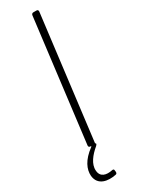

<svg xmlns="http://www.w3.org/2000/svg" viewBox="-233 -723 687 929"><g transform="rotate(-30 110.0 -258.5)"><path d="M104 152C68 160 36 152 34 114C31 77 60 41 95 12C100 7 102 3 100 1C99 0 97 -1 97 -3L182 -690C182 -696 179 -700 173 -700H155C149 -700 145 -696 144 -690L60 -10C60 -4 63 0 69 0H71C74 0 75 3 71 5C17 45 -2 87 1 125C7 182 62 189 106 180C113 179 115 175 115 168L114 160C114 153 110 151 104 152Z"/></g></svg>

Font: Barlow ExtraLight
Style: Italic
Weight: 275
Italic angle: -7°
Designer: Jeremy Tribby
Foundry: Tribby Type
Version: Version 1.422;hotconv 1.0.109;makeotfexe 2.5.65596